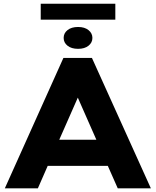

<svg xmlns="http://www.w3.org/2000/svg" viewBox="-20 -1027 848 1047"><path d="M186.5 0H6.3L325.7 -710.9H481.4L802.7 0H622.1L567.9 -122.6H240.2ZM303.2 -265.1H505.4L404.3 -494.6ZM405.8 -879.9Q441.4 -879.9 462.6 -862.8Q483.9 -845.7 483.9 -820.3Q483.9 -794.4 462.6 -777.6Q441.4 -760.7 405.8 -760.7Q369.6 -760.7 348.4 -777.6Q327.1 -794.4 327.1 -820.3Q327.1 -846.2 348.4 -863Q369.6 -879.9 405.8 -879.9ZM608.9 -1006.8V-919.9H202.1V-1006.8Z"/></svg>

Font: Bert Sans Black
Style: Regular
Weight: 900
Designer: Christian Robertson, Adam Twardoch, & Cristiano Sobral
Foundry: Google
Version: Version 12.135;January 10, 2020;FontCreator 12.0.0.2547 64-b